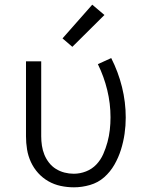

<svg xmlns="http://www.w3.org/2000/svg" viewBox="-20 -792 640 820"><path d="M296 8Q267 8 239 2Q211 -4 186.5 -18Q162 -32 143 -53Q124 -74 112 -100Q100 -126 95.5 -154Q91 -182 91 -210V-530H156V-210Q156 -190 159 -170Q162 -150 169.5 -131.5Q177 -113 189.5 -97Q202 -81 219 -70.5Q236 -60 255.5 -55Q275 -50 295 -50Q322 -50 347.5 -60Q373 -70 391.5 -89.5Q410 -109 421 -134Q432 -159 439 -185Q446 -211 449 -237.5Q452 -264 452 -291Q452 -350 438 -407.5Q424 -465 398 -518L455 -544Q485 -485 501 -420.5Q517 -356 517 -290Q517 -255 512 -220.5Q507 -186 496.5 -152.5Q486 -119 468.5 -88.5Q451 -58 425 -35Q399 -12 364.5 -2Q330 8 296 8ZM289 -592 247 -628 374 -772 426 -728Z"/></svg>

Font: Iosevka Curly Light Extended
Style: Regular
Weight: 300
Width: 7
Monospace: yes
Designer: Belleve Invis
Foundry: Belleve Invis
Version: Version 11.1.0; ttfautohint (v1.8.3)